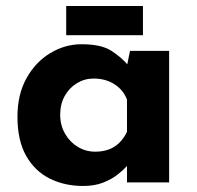

<svg xmlns="http://www.w3.org/2000/svg" viewBox="-20 -606 654 638"><path d="M256 12Q195 12 145.5 -12.5Q96 -37 67 -88Q38 -139 38 -218Q38 -292 68 -346Q98 -400 147 -429.5Q196 -459 251 -459Q316 -459 349.5 -437.5Q383 -416 405 -390L399 -373L412 -437H542V0H402V-95L413 -65Q411 -65 401 -53.5Q391 -42 371.5 -26.5Q352 -11 323.5 0.5Q295 12 256 12ZM296 -102Q334 -102 360 -118.5Q386 -135 402 -168V-275Q390 -307 360.5 -326Q331 -345 291 -345Q261 -345 235.5 -329.5Q210 -314 195 -287Q180 -260 180 -225Q180 -190 196 -162Q212 -134 238.5 -118Q265 -102 296 -102ZM200 -586H455V-489H200Z"/></svg>

Font: Reem Kufi
Style: Regular
Weight: 400
Designer: Khaled Hosny
Version: Version 1.6